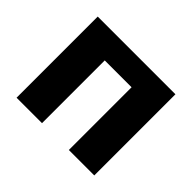

<svg xmlns="http://www.w3.org/2000/svg" viewBox="-120 -695 870 870"><g transform="rotate(45 315.0 -260.0)"><path d="M66 -520H564V0H401V-402H229V0H66Z"/></g></svg>

Font: M PLUS 1p ExtraBold
Style: Regular
Weight: 800
Version: Version 1.062